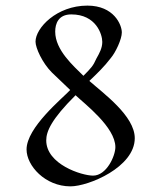

<svg xmlns="http://www.w3.org/2000/svg" viewBox="-20 -661 571 681"><path d="M74.2 -130.9C74.2 -73.2 140.1 0 230 0C293.9 0 458 -67.9 458 -170.9C458 -250 346.2 -330.1 296.9 -374C324.2 -399.9 350.1 -424.8 373 -455.1C390.1 -475.1 412.1 -522 412.1 -545.9C412.1 -573.2 383.8 -641.1 290 -641.1C181.2 -641.1 106 -562 106 -513.2C106 -491.2 129.9 -438 164.1 -403.8L229 -341.8C201.2 -312 74.2 -209 74.2 -130.9ZM342.8 -512.2C342.8 -490.2 332 -471.2 321.8 -453.1C310.1 -426.8 304.2 -420.9 275.9 -392.1C241.2 -426.8 175.8 -482.9 175.8 -548.8C175.8 -577.1 187 -609.9 232.9 -609.9C320.8 -609.9 342.8 -539.1 342.8 -512.2ZM310.1 -38.1C270 -38.1 144 -78.1 144 -163.1C144 -194.8 162.1 -237.8 248 -323.2C279.8 -293 389.2 -210 389.2 -139.2C389.2 -107.9 357.9 -38.1 310.1 -38.1Z"/></svg>

Font: Pierce
Style: Roman
Weight: 500
Version: Version 0.2.0